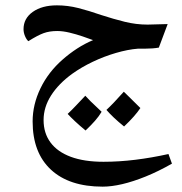

<svg xmlns="http://www.w3.org/2000/svg" viewBox="-20 -411 682 718"><path d="M364 287Q239 287 170.5 223.5Q102 160 102 43Q102 -20 131.5 -81Q161 -142 215 -189Q240 -211 268.5 -229.5Q297 -248 328 -261Q312 -267 288.5 -275Q265 -283 240 -289Q215 -295 194 -295Q165 -295 143 -287Q121 -279 86 -257Q79 -263 73.5 -276Q68 -289 68 -302Q68 -342 102.5 -366.5Q137 -391 193 -391Q233 -391 272.5 -381Q312 -371 358 -355Q404 -340 446.5 -329.5Q489 -319 532 -319L607 -321L574 -233Q563 -231 549.5 -230Q536 -229 522 -229Q508 -229 496 -229Q458 -226 413.5 -213Q369 -200 327 -180Q285 -160 250 -135Q199 -98 171 -54Q143 -10 143 38Q143 87 169 122Q195 157 245 175.5Q295 194 367 194Q425 194 486 186.5Q547 179 610 165L623 201Q572 230 525 249Q478 268 437.5 277.5Q397 287 364 287ZM444 62Q402 28 378 0Q403 -23 443 -68Q447 -64 462.5 -49Q478 -34 505 -7Q495 8 480 25Q465 42 444 62ZM300 77Q277 58 260.5 42.5Q244 27 233 15Q248 1 264 -16Q280 -33 299 -53Q303 -48 318.5 -32.5Q334 -17 360 7Q350 24 335 41Q320 58 300 77Z"/></svg>

Font: Noto Naskh Arabic Medium
Style: Regular
Weight: 500
Designer: Monotype Design Team, David Williams, Mohamad Dakak and Nizar Qandah
Foundry: Monotype Imaging Inc.
Version: Version 2.016